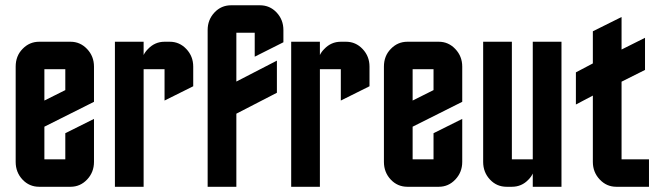

<svg xmlns="http://www.w3.org/2000/svg" viewBox="-20 -715 2504 735"><path d="M40 -460Q40 -501 66.4 -527.8Q92.8 -555.2 129.9 -555.2H250Q287.1 -555.2 313.5 -527.3Q339.8 -499.5 339.8 -460V-325.2L149.9 -230V-105H230V-205.1L339.8 -259.8V-95.2Q339.8 -55.7 313.5 -27.8Q287.1 0 250 0H129.9Q92.3 0 66.4 -27.3Q40 -55.2 40 -95.2ZM230 -370.1V-450.2H149.9V-330.1Z M529.8 0H419.9V-555.2H529.8V-504.4Q535.6 -516.6 546.4 -527.3Q572.8 -555.2 609.9 -555.2H629.9Q667 -555.2 693.4 -527.3Q719.7 -499.5 719.7 -460V-384.8L609.9 -330.1V-450.2H529.8Z M884.8 -589.8V-402.8L1040 -482.9V-359.9L884.8 -279.8V0H774.9V-600.1Q774.9 -639.6 801.3 -667.5Q827.1 -694.8 864.7 -694.8H975.1Q1012.7 -694.8 1038.6 -667.5Q1064.9 -639.6 1064.9 -600.1V-553.2L955.1 -498V-589.8Z M1204.6 0H1094.7V-555.2H1204.6V-504.4Q1210.4 -516.6 1221.2 -527.3Q1247.6 -555.2 1284.7 -555.2H1304.7Q1341.8 -555.2 1368.2 -527.3Q1394.5 -499.5 1394.5 -460V-384.8L1284.7 -330.1V-450.2H1204.6Z M1449.7 -460Q1449.7 -501 1476.1 -527.8Q1502.4 -555.2 1539.6 -555.2H1659.7Q1696.8 -555.2 1723.1 -527.3Q1749.5 -499.5 1749.5 -460V-325.2L1559.6 -230V-105H1639.6V-205.1L1749.5 -259.8V-95.2Q1749.5 -55.7 1723.1 -27.8Q1696.8 0 1659.7 0H1539.6Q1502 0 1476.1 -27.3Q1449.7 -55.2 1449.7 -95.2ZM1639.6 -370.1V-450.2H1559.6V-330.1Z M2019.5 -555.2H2129.4V0H2019.5V-50.8Q2013.7 -38.1 2002.9 -27.3Q1977.1 0 1939.5 0H1919.4Q1881.8 0 1856 -27.3Q1829.6 -55.2 1829.6 -95.2V-555.2H1939.5V-105H2019.5Z M2359.4 -105H2464.4V0H2339.4Q2302.2 0 2275.9 -27.8Q2249.5 -55.7 2249.5 -95.2V-349.1L2184.6 -314.9V-438L2249.5 -472.2V-595.2L2359.4 -649.9V-525.4L2449.2 -570.3V-447.3L2359.4 -402.3Z"/></svg>

Font: Horta
Style: Regular
Weight: 600
Width: 3
Version: Version 0.11